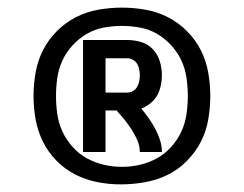

<svg xmlns="http://www.w3.org/2000/svg" viewBox="-20 -927 640 504"><path d="M198 -528V-822H314Q333 -822 351 -816.5Q369 -811 381.5 -797.5Q394 -784 399.5 -766Q405 -748 405 -729Q405 -716 402 -702Q399 -688 392.5 -676.5Q386 -665 375 -656Q364 -647 351 -642Q361 -630 370.5 -616.5Q380 -603 387.5 -589Q395 -575 400 -559.5Q405 -544 405 -528H347Q347 -544 340.5 -559Q334 -574 325.5 -587Q317 -600 307 -612.5Q297 -625 286 -637H257V-528ZM257 -684H314Q322 -684 329 -688Q336 -692 340 -699Q344 -706 345.5 -713.5Q347 -721 347 -729Q347 -737 345.5 -745Q344 -753 340 -759.5Q336 -766 329 -770Q322 -774 314 -774H257ZM297 -443Q266 -443 235.5 -449Q205 -455 177.5 -469Q150 -483 128 -505.5Q106 -528 92.5 -555.5Q79 -583 73.5 -613.5Q68 -644 68 -675Q68 -706 73.5 -737Q79 -768 93 -795.5Q107 -823 129.5 -845.5Q152 -868 179.5 -882Q207 -896 238 -901.5Q269 -907 300 -907Q331 -907 362 -901.5Q393 -896 420.5 -882Q448 -868 470.5 -845.5Q493 -823 507 -795.5Q521 -768 526.5 -737Q532 -706 532 -675Q532 -644 526.5 -612.5Q521 -581 506.5 -553.5Q492 -526 469.5 -503.5Q447 -481 419 -467.5Q391 -454 359.5 -448.5Q328 -443 297 -443ZM300 -489Q324 -489 347.5 -494.5Q371 -500 392 -511.5Q413 -523 429.5 -541.5Q446 -560 456 -581.5Q466 -603 469.5 -627Q473 -651 473 -675Q473 -699 469.5 -723Q466 -747 456 -768.5Q446 -790 429.5 -808Q413 -826 392.5 -838Q372 -850 348 -854.5Q324 -859 300 -859Q276 -859 252 -854.5Q228 -850 207.5 -838Q187 -826 170.5 -808Q154 -790 144 -768.5Q134 -747 130.5 -723Q127 -699 127 -675Q127 -651 130.5 -627Q134 -603 144 -581.5Q154 -560 170.5 -541.5Q187 -523 208 -511.5Q229 -500 252.5 -494.5Q276 -489 300 -489Z"/></svg>

Font: Iosevka Curly Heavy Extended
Style: Regular
Weight: 900
Width: 7
Monospace: yes
Designer: Belleve Invis
Foundry: Belleve Invis
Version: Version 11.1.0; ttfautohint (v1.8.3)